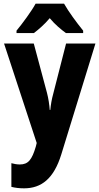

<svg xmlns="http://www.w3.org/2000/svg" viewBox="-20 -786 542 1046"><path d="M329 -766H174C153 -727 101 -656 70 -619V-606H165C188 -624 221 -651 251 -687C280 -652 313 -625 339 -606H433V-619C395 -666 354 -722 329 -766ZM2 -549 180 -7 175 13C154 84 134 110 88 110C72 110 56 107 42 103V232C62 237 84 240 111 240C205 240 273 188 314 55L500 -549H340L271 -279C261 -243 257 -216 254 -187H251C249 -216 244 -249 236 -280L164 -549Z"/></svg>

Font: Noto Sans Gujarati Condensed ExtraBold
Style: Regular
Weight: 800
Width: 3
Designer: Jelle Bosma - Monotype Design Team, Universal Thirst
Foundry: Monotype Imaging Inc.
Version: Version 2.106